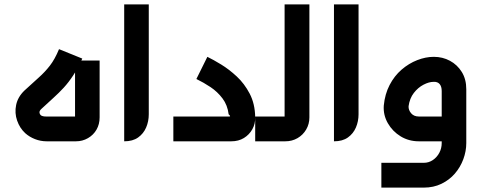

<svg xmlns="http://www.w3.org/2000/svg" viewBox="-20 -644 2196 875"><path d="M193 0Q165 0 139.5 -10Q114 -20 95 -37Q70 -60 58 -94.5Q46 -129 53.5 -165.5Q61 -202 91 -231Q129 -266 157 -291Q185 -316 207.5 -345Q230 -374 249 -420L355 -377Q335 -333 314 -301Q293 -269 271 -245Q249 -221 223.5 -198Q198 -175 169 -148Q159 -139 160 -131Q161 -123 167 -118Q175 -113 190 -113H335Q332 -109 329 -106Q326 -103 322 -99V-368H434V-109Q434 -78 420 -53.5Q406 -29 381 -14.5Q356 0 326 0Z M546 0V-624H658V-123Q658 -91 646 -63Q634 -35 609.5 -17.5Q585 0 546 0Z M770 0V-113H1025Q1030 -113 1028 -116.5Q1026 -120 1022 -123Q1017 -165 994 -195.5Q971 -226 939.5 -247Q908 -268 875 -284L925 -385Q952 -372 988 -350Q1024 -328 1059 -295.5Q1094 -263 1118 -217Q1142 -171 1143 -110Q1144 -80 1130 -55Q1116 -30 1091.5 -15Q1067 0 1034 0Z M1143 0V-113H1290Q1287 -109 1283.5 -106Q1280 -103 1277 -99V-624H1390V-109Q1390 -79 1375.5 -54Q1361 -29 1336 -14.5Q1311 0 1280 0Z M1502 0V-624H1614V-123Q1614 -91 1602 -63Q1590 -35 1565.5 -17.5Q1541 0 1502 0Z M1718 211V98H1911Q1934 98 1952.5 85.5Q1971 73 1982 52.5Q1993 32 1993 8V-229Q1993 -250 1983.5 -261Q1974 -272 1956 -271Q1935 -271 1910 -258Q1885 -245 1866 -220.5Q1847 -196 1842 -160Q1841 -143 1853.5 -128Q1866 -113 1889 -113H2036V0H1889Q1843 0 1806 -22.5Q1769 -45 1747.5 -82.5Q1726 -120 1729 -163Q1734 -215 1755.5 -256.5Q1777 -298 1810 -326.5Q1843 -355 1881.5 -370Q1920 -385 1957 -385Q1997 -385 2030.5 -367Q2064 -349 2084.5 -316Q2105 -283 2105 -237V8Q2105 45 2091.5 81.5Q2078 118 2053 147Q2028 176 1992 193.5Q1956 211 1911 211Z"/></svg>

Font: Mada SemiBold
Style: Regular
Weight: 600
Designer: Khaled Hosny
Version: Version 1.5